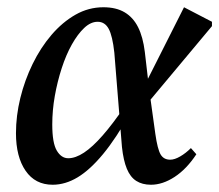

<svg xmlns="http://www.w3.org/2000/svg" viewBox="-20 -495 604 529"><path d="M125 14Q77 14 50.5 -24.5Q24 -63 24 -128Q24 -176 36 -225Q48 -274 70 -319Q92 -364 122 -399Q152 -434 188 -454.5Q224 -475 265 -475Q300 -475 323.5 -461Q347 -447 360.5 -420Q374 -393 379 -352L391 -249L393 -234L408 -126Q414 -84 422.5 -69.5Q431 -55 449 -55Q461 -55 476.5 -64Q492 -73 506 -87L521 -70Q494 -29 461 -7.5Q428 14 396 14Q372 14 355.5 3.5Q339 -7 329.5 -30Q320 -53 316 -90L295 -350Q290 -396 279.5 -415.5Q269 -435 249 -435Q230 -435 212 -418Q194 -401 178 -372.5Q162 -344 150 -307Q138 -270 131 -230.5Q124 -191 124 -152Q124 -101 136.5 -80Q149 -59 168 -59Q188 -59 211.5 -74.5Q235 -90 263 -122Q291 -154 323 -201L347 -184H339Q300 -114 264 -70.5Q228 -27 194 -6.5Q160 14 125 14ZM381 -204 369 -241 487 -475 564 -435V-423Z"/></svg>

Font: Source Serif 4 48pt SemiBold
Style: Italic
Weight: 600
Italic angle: -12°
Designer: Frank Grießhammer
Foundry: Adobe Systems Incorporated
Version: Version 4.004;hotconv 1.0.116;makeotfexe 2.5.65601